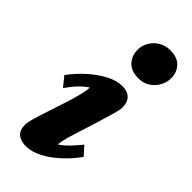

<svg xmlns="http://www.w3.org/2000/svg" viewBox="-223 -724 776 776"><g transform="rotate(45 164.5 -336.0)"><path d="M107.4 7.8Q78.1 7.8 61 -6.3Q43.9 -20.5 43.9 -52.7Q43.9 -66.4 52.2 -94.2Q60.5 -122.1 72.3 -157.2Q84 -192.4 95.7 -228.5Q107.4 -264.6 115.2 -294.9Q123 -325.2 123 -342.8Q104.5 -331.1 85.9 -312Q67.4 -293 47.9 -264.6L14.6 -305.7Q39.1 -339.8 72.8 -370.6Q106.4 -401.4 143.1 -420.9Q179.7 -440.4 212.9 -440.4Q241.2 -440.4 257.3 -424.8Q273.4 -409.2 273.4 -378.9Q273.4 -365.2 265.1 -336.9Q256.8 -308.6 245.6 -271.5Q234.4 -234.4 222.7 -198.2Q210.9 -162.1 202.6 -132.8Q194.3 -103.5 194.3 -88.9Q212.9 -100.6 231.9 -120.1Q251 -139.6 270.5 -164.1L303.7 -127Q279.3 -92.8 246.1 -61.5Q212.9 -30.3 176.8 -11.2Q140.6 7.8 107.4 7.8ZM235.4 -507.8Q193.4 -507.8 172.4 -531.2Q151.4 -554.7 151.4 -587.9Q151.4 -611.3 163.6 -632.3Q175.8 -653.3 197.3 -666.5Q218.8 -679.7 246.1 -679.7Q288.1 -679.7 308.6 -657.2Q329.1 -634.8 329.1 -601.6Q329.1 -579.1 317.4 -557.1Q305.7 -535.2 284.7 -521.5Q263.7 -507.8 235.4 -507.8Z"/></g></svg>

Font: Crimson Pro ExtraBold
Style: Italic
Weight: 800
Italic angle: -12°
Designer: Jacques Le Bailly
Foundry: Baron von Fonthausen
Version: Version 1.003